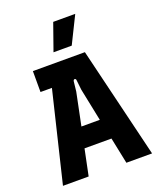

<svg xmlns="http://www.w3.org/2000/svg" viewBox="-167 -1035 946 1138"><g transform="rotate(-20 306.5 -466.5)"><path d="M30 0H192L226 -165H396L430 0H592L423 -700H95V-568H167ZM248 -763H363L447 -933H308ZM253 -293 295 -498 302 -561C304 -574 319 -574 320 -561L327 -498L369 -293Z"/></g></svg>

Font: Finlandica
Style: Bold
Weight: 700
Designer: Niklas Ekholm, Juho Hiilivirta, Jaakko Suomalainen
Foundry: Helsinki Type Studio
Version: Version 2.000;Glyphs 3.2 (3202)